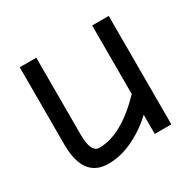

<svg xmlns="http://www.w3.org/2000/svg" viewBox="-127 -691 859 843"><g transform="rotate(-30 302.0 -269.0)"><path d="M195.8 -68.8Q307.6 -68.8 436 -202.1V-549.8H520V0H436V-97.2Q385.7 -49.3 322.3 -18.6Q258.8 12.2 195.8 12.2Q68.8 12.2 68.8 -159.2V-549.8H152.8V-159.2Q152.8 -68.8 195.8 -68.8Z"/></g></svg>

Font: Junction Regular
Style: Regular
Weight: 500
Designer: Caroline Hadilaksono
Foundry: Caroline Hadilaksono
Version: Version 1.056